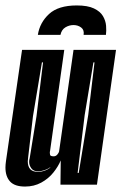

<svg xmlns="http://www.w3.org/2000/svg" viewBox="-20 -678 446 705"><path d="M262 -658Q302 -658 325 -647Q348 -636 358 -619Q368 -602 369.5 -583.5Q371 -565 369 -550H287Q290 -568 278 -577Q266 -586 250 -586Q234 -586 220 -577.5Q206 -569 202 -550H119Q126 -595 160 -626.5Q194 -658 262 -658ZM72 7Q34 7 17 -11.5Q0 -30 0 -63Q0 -68 0.5 -74Q1 -80 2 -87L61 -495H216L164 -125Q163 -122 163 -120Q163 -118 163 -116Q163 -108 166.5 -106Q170 -104 177 -104Q185 -104 190.5 -110.5Q196 -117 197 -122L250 -495H406L336 0H202L203 -89Q194 -67 176 -44.5Q158 -22 131.5 -7.5Q105 7 72 7ZM119 -47Q144 -47 164 -62L165 -64Q143 -49 119 -49Q103 -49 95 -60Q87 -71 87 -84Q87 -88 87.5 -91Q88 -94 89 -97L114 -251L138 -449H134L101 -251L83 -97Q83 -94 82.5 -91Q82 -88 82 -86Q82 -47 119 -47ZM265 -43H269L304 -256L327 -449H323L291 -256Z"/></svg>

Font: Alumni Sans Inline One
Style: Italic
Weight: 400
Italic angle: -8°
Designer: Robert E. Leuschke
Foundry: Robert E. Leuschke
Version: Version 1.100; ttfautohint (v1.8.3)